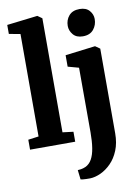

<svg xmlns="http://www.w3.org/2000/svg" viewBox="-110 -892 874 1206"><g transform="rotate(-10 326.5 -289.0)"><path d="M91 -72.5V-726L19 -739V-796.5L213 -819.5H215L243.5 -799.5V-72L312 -63.5V0H24V-63.5ZM365.5 243Q354 243 341.2 242.8Q328.5 242.5 318.5 241.5Q308.5 240.5 304 239L297 178.5Q303.5 178.5 317.5 176.5Q331.5 174.5 347.5 167.5Q373 155.5 388.2 128.2Q403.5 101 410.2 58.5Q417 16 417 -40L416.5 -453.5L347 -472.5V-545.5L537 -569H539L568.5 -548.5V-9Q568.5 53 549.2 100Q530 147 499 178.2Q468 209.5 432.5 225.8Q397 242 365.5 243ZM474.5 -643.5Q434 -643.5 413 -668.8Q392 -694 392 -724Q392 -762 415 -789Q438 -816 483 -816H484Q524.5 -816 545.5 -792Q566.5 -768 566.5 -738Q566.5 -700 543.5 -671.8Q520.5 -643.5 475.5 -643.5Z"/></g></svg>

Font: Merriweather ExtraBold
Style: Regular
Weight: 800
Version: Version 2.100